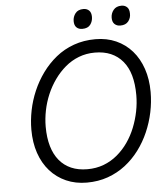

<svg xmlns="http://www.w3.org/2000/svg" viewBox="-68 -1149 1061 1228"><g transform="rotate(-5 462.5 -535.0)"><path d="M440 19Q367 19 307 -7.5Q247 -34 204 -82.5Q161 -131 138 -198.5Q115 -266 115 -349Q115 -409 127.5 -472Q140 -535 166 -595.5Q192 -656 230.5 -709Q269 -762 319.5 -803Q370 -844 434 -867Q498 -890 573 -890Q646 -890 705.5 -863.5Q765 -837 807.5 -788.5Q850 -740 873 -672.5Q896 -605 896 -523Q896 -458 882.5 -393.5Q869 -329 842.5 -268Q816 -207 777 -155Q738 -103 687.5 -64Q637 -25 575 -3Q513 19 440 19ZM451 -66Q507 -66 555 -84Q603 -102 642.5 -135Q682 -168 712 -211Q742 -254 762 -304Q782 -354 792.5 -406.5Q803 -459 803 -511Q803 -583 787.5 -637.5Q772 -692 740.5 -729.5Q709 -767 664.5 -786Q620 -805 562 -805Q507 -805 459 -786.5Q411 -768 372 -735Q333 -702 302 -658.5Q271 -615 250 -565.5Q229 -516 218.5 -463.5Q208 -411 208 -360Q208 -289 224 -234.5Q240 -180 271 -142.5Q302 -105 347 -85.5Q392 -66 451 -66ZM496 -963Q473 -963 459 -976.5Q445 -990 445 -1017Q445 -1045 462 -1067Q479 -1089 514 -1089Q536 -1089 550 -1075.5Q564 -1062 564 -1034Q564 -1006 548 -984.5Q532 -963 496 -963ZM740 -963Q718 -963 703.5 -976.5Q689 -990 689 -1017Q689 -1045 706.5 -1067Q724 -1089 758 -1089Q780 -1089 794 -1075.5Q808 -1062 808 -1034Q809 -1006 792 -984.5Q775 -963 740 -963Z"/></g></svg>

Font: Playwrite AT
Style: Italic
Weight: 400
Italic angle: -13.0072°
Designer: Veronika Burian, José Scaglione
Foundry: TypeTogether
Version: Version 1.002